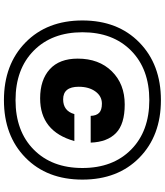

<svg xmlns="http://www.w3.org/2000/svg" viewBox="49 -853 838 976"><g transform="rotate(90 468.0 -365.0)"><path d="M511 -580Q611 -580 656.5 -535.5Q702 -491 705 -407H569Q568 -436 553.5 -450Q539 -464 507 -464Q469 -464 445 -431Q421 -398 421 -346Q421 -267 485 -267Q544 -267 560 -324H697Q648 -150 480 -150Q386 -150 332 -199Q278 -248 278 -341Q278 -449 342.5 -514.5Q407 -580 511 -580ZM196 -75.5Q84 -185 84 -365Q84 -545 196 -654.5Q308 -764 489 -764Q670 -764 781.5 -654.5Q893 -545 893 -365Q893 -185 781.5 -75.5Q670 34 489 34Q308 34 196 -75.5ZM237.5 -612.5Q144 -520 144 -365Q144 -210 237.5 -117.5Q331 -25 489 -25Q647 -25 740.5 -117.5Q834 -210 834 -365Q834 -520 740.5 -612.5Q647 -705 489 -705Q331 -705 237.5 -612.5Z"/></g></svg>

Font: Nacelle Heavy
Style: Italic
Weight: 800
Italic angle: -12°
Designer: Sora Sagano
Foundry: Sora Sagano
Version: Version 1.000;FEAKit 1.0